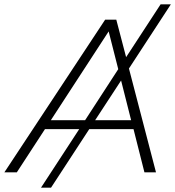

<svg xmlns="http://www.w3.org/2000/svg" viewBox="-67 -790 803 880"><path d="M121 70 296 -198H139L10 0H-47L415 -700H466L511 -528L669 -770H716L524 -476L648 0H595L545 -198H342L167 70ZM323 -239 475 -473 431 -646 166 -239ZM488 -421 369 -239H534Z"/></svg>

Font: Montserrat Thin Light
Style: Italic
Weight: 300
Italic angle: -11.3°
Version: Version 9.000